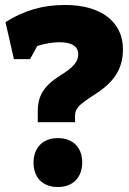

<svg xmlns="http://www.w3.org/2000/svg" viewBox="-20 -744 521 773"><path d="M132 -294V-252H282V-277C282 -291 286 -303 295 -313C303 -324 325 -340 359 -362C440 -413 475 -467 475 -546C475 -656 387 -724 242 -724C154 -724 78 -703 2 -655L36 -506H101L130 -559C165 -570 196 -574 219 -574C270 -574 295 -557 295 -525C295 -495 274 -472 221 -439C155 -397 132 -358 132 -294ZM213 9C275 9 311 -31 311 -90C311 -149 275 -188 213 -188C151 -188 115 -148 115 -89C115 -30 151 9 213 9Z"/></svg>

Font: Frost ExtraBold
Style: Regular
Weight: 800
Designer: Lee Frost
Foundry: Lee Frost for Ice Communication Norge AS
Version: Version 2.011;hotconv 1.0.107;makeotfexe 2.5.65593